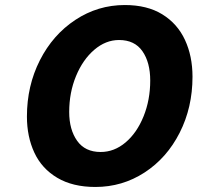

<svg xmlns="http://www.w3.org/2000/svg" viewBox="-20 -734 785 763"><path d="M87 -271Q87 -393 138.5 -494.5Q190 -596 279.5 -655Q369 -714 476 -714Q565 -714 625 -677Q685 -640 715 -575.5Q745 -511 745 -429Q745 -307 694 -206.5Q643 -106 554.5 -48.5Q466 9 359 9Q269 9 207.5 -27.5Q146 -64 116.5 -127.5Q87 -191 87 -271ZM577 -414Q577 -486 546 -530.5Q515 -575 453 -575Q400 -575 354.5 -536Q309 -497 282 -431.5Q255 -366 255 -289Q255 -219 286.5 -174.5Q318 -130 380 -130Q434 -130 479 -168Q524 -206 550.5 -271.5Q577 -337 577 -414Z"/></svg>

Font: Be Vietnam ExtraBold
Style: Italic
Weight: 800
Italic angle: -9.778°
Designer: Gabriel Lam
Foundry: TypeRant
Version: Version 3.000